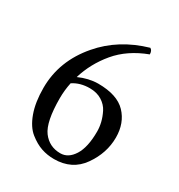

<svg xmlns="http://www.w3.org/2000/svg" viewBox="-152 -713 768 826"><g transform="rotate(30 232.5 -300.0)"><path d="M135.3 -307.1Q127 -267.1 127 -229Q127 -110.8 159.4 -67.4Q191.9 -23.9 247.1 -23.9Q286.1 -23.9 312 -64.9Q337.9 -106 337.9 -184.1Q337.9 -206.1 332.5 -228.5Q327.1 -251 315.2 -274.9Q303.2 -298.8 278.1 -314.5Q252.9 -330.1 217.8 -330.1Q170.4 -330.1 135.3 -307.1ZM144.5 -343.3Q191.9 -364.7 238.8 -365.2Q334 -365.2 377.4 -319.6Q420.9 -273.9 420.9 -202.1Q420.9 -125 373 -56.9Q325.2 11.2 235.8 11.2Q202.6 11.2 172.9 1.2Q143.1 -8.8 112.1 -33.4Q81.1 -58.1 62.5 -109.1Q43.9 -160.2 43.9 -231.9Q43.9 -365.7 137.2 -474.1Q220.2 -571.3 356 -610.8Q368.2 -604 368.2 -585Q275.9 -550.3 221.9 -485.8Q168 -421.4 144.5 -343.3Z"/></g></svg>

Font: Linux Libertine
Style: Regular
Weight: 400
Designer: Philipp H. Poll
Foundry: Philipp H. Poll
Version: Version 5.3.0 ; ttfautohint (v0.9)